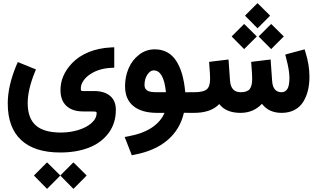

<svg xmlns="http://www.w3.org/2000/svg" viewBox="-20 -716 2012 1218"><path d="M368.8 390.9 439.3 320.4 445.8 314.4 452.4 320.4 523.4 390.9 529.5 397.5 523.4 404 452.4 475.6 445.8 482.1 439.3 475.6 368.8 404 362.7 397.5ZM201.5 390.9 272 320.4 278.6 314.4 285.1 320.4 356.2 390.9 362.2 397.5 356.2 404 285.1 475.6 278.6 482.1 272 475.6 201.5 404 195.5 397.5ZM200.5 -256.9Q155.7 -147.1 155.7 -61.5Q155.7 33.2 206.3 78.8Q256.9 124.4 364.7 124.9Q423.7 124.9 475.8 109.1Q528 93.2 560.5 64.5Q592.9 35.8 592.9 1Q592.9 -2.5 592.4 -4Q591.9 -5.5 587.4 -7.1Q582.9 -8.6 572.8 -8.6L505.3 -9.1Q437.8 -9.6 400.8 -44.6Q363.7 -79.6 363.7 -144.6Q363.7 -238.3 437.3 -315.4Q479.6 -359.7 542.6 -385.4Q605.5 -411.1 683.6 -415.1L704.8 -416.1V-395V-305.8V-286.6L685.6 -285.6Q599.5 -281.6 541.1 -237.3Q518.4 -219.6 505.5 -198Q492.7 -176.3 492.7 -155.7Q492.7 -143.6 495 -141.1Q497.2 -138.5 506.3 -138.5H576.3Q641.8 -138.5 678.3 -107.8Q714.9 -77.1 714.9 -19.1Q714.9 66.5 668.5 128.5Q622.2 190.4 543.3 220.9Q464.5 251.4 362.2 251.4Q199 251.4 114.1 172.3Q29.2 93.2 29.2 -59.9Q29.2 -171.8 85.1 -304.3L93.2 -322.4L111.3 -314.9L189.4 -283.1L208.1 -275.6Z M961.7 -403Q1048.4 -403 1096 -332.7Q1143.6 -262.5 1155.2 -130.5H1194.5V-110.3V-20.2V0L1146.6 -0.5Q1122.4 104.8 1042.8 172.8Q963.2 240.8 832.7 265.5L816.1 269L810.1 253.4L779.8 175.8L770.8 153.1L795 148.6Q886.6 131.5 943.6 93.2Q1000.5 54.9 1023.7 0H976.8Q879.1 0 826.2 -43.1Q773.3 -86.1 773.3 -169.3Q773.3 -230.2 796.2 -283.1Q819.1 -336 863 -369.5Q906.8 -403 961.7 -403ZM1032.7 -131Q1019.1 -269.5 954.7 -269.5Q933 -269.5 914.9 -242.6Q896.7 -215.6 896.7 -176.8Q896.7 -153.7 913.1 -142.3Q929.5 -131 971.8 -131Z M1540.6 -623.2 1607.1 -689.7 1613.6 -695.7 1620.2 -689.7 1687.2 -623.2 1693.7 -616.6 1687.2 -610.1 1620.2 -543.1 1613.6 -536.5 1607.1 -543.1 1540.6 -610.1 1534.5 -616.6ZM1627.2 -491.2 1693.7 -557.7 1700.3 -563.7 1706.8 -557.7 1773.8 -491.2 1780.4 -484.6 1773.8 -478.1 1706.8 -411.1 1700.3 -404.5 1693.7 -411.1 1627.2 -478.1 1621.2 -484.6ZM1455.9 -491.2 1522.4 -557.7 1529 -563.7 1535.5 -557.7 1602.5 -491.2 1609.1 -484.6 1602.5 -478.1 1535.5 -411.1 1529 -404.5 1522.4 -411.1 1455.9 -478.1 1449.9 -484.6ZM1766.2 -131Q1789.9 -131 1803 -151.6Q1816.1 -172.3 1816.1 -222.7Q1816.1 -270.5 1794.5 -350.1L1789.4 -369.8L1809.1 -375.3L1893.7 -398L1912.3 -403L1917.9 -384.4Q1943.1 -304.3 1943.1 -230.2Q1943.1 -183.4 1933.8 -143.8Q1924.4 -104.3 1904.5 -71.3Q1884.6 -38.3 1849.4 -19.1Q1814.1 0 1766.8 0Q1685.1 0 1641.8 -57.4Q1587.4 0 1505.8 0Q1414.1 0 1370.8 -55.9Q1318.4 0 1210.1 0H1175.8V-20.2V-110.8V-131H1211.1Q1269 -131 1290.9 -148.6Q1312.8 -166.2 1312.8 -216.1Q1312.8 -243.8 1307.8 -304.3L1306.3 -323.4L1325.4 -325.9L1408.6 -336L1429.7 -338.5L1431.2 -317.4L1439.3 -203.5Q1444.8 -131 1506.8 -131Q1547.1 -131 1563.5 -150.4Q1579.8 -169.8 1579.8 -216.1Q1579.8 -242.3 1574.8 -304.3L1573.3 -323.4L1592.4 -325.9L1675.6 -336L1696.7 -338.5L1698.2 -317.4L1706.3 -203.5Q1710.8 -131 1766.2 -131Z"/></svg>

Font: Vazir FD
Style: Bold
Weight: 700
Foundry: DejaVu fonts team - Redesigned by Saber Rastikerdar
Version: Version 21.10;October 20, 2019;FontCreator 12.0.0.2547 64-bi